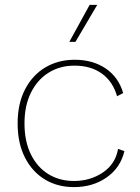

<svg xmlns="http://www.w3.org/2000/svg" viewBox="-20 -754 571 784"><path d="M285 -510Q359 -510 411.5 -474.5Q464 -439 483 -374L458 -361Q441 -421 396 -453.5Q351 -486 284 -486Q225 -486 179 -457.5Q133 -429 106.5 -376Q80 -323 80 -250Q80 -177 106 -124Q132 -71 177.5 -43Q223 -15 282 -15Q349 -15 400.5 -50Q452 -85 462 -146L488 -137Q472 -69 415.5 -29.5Q359 10 282 10Q215 10 163.5 -21Q112 -52 82 -110.5Q52 -169 52 -250Q52 -331 82.5 -389.5Q113 -448 165.5 -479Q218 -510 285 -510ZM346 -734H377L288 -583H263Z"/></svg>

Font: Work Sans ExtraLight
Style: Regular
Weight: 200
Designer: Wei Huang
Foundry: Wei Huang
Version: Version 2.010; ttfautohint (v1.8.3)